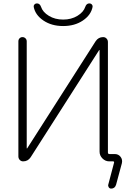

<svg xmlns="http://www.w3.org/2000/svg" viewBox="-20 -948 755 1128"><path d="M481 -908Q488 -928 505 -928Q514 -928 519.5 -922Q525 -916 524 -908Q515 -860 467 -827.5Q419 -795 351 -795Q283 -795 235 -827.5Q187 -860 178 -908Q177 -916 182.5 -922Q188 -928 197 -928Q214 -928 221 -908Q231 -877 267 -855Q303 -833 351 -833Q399 -833 435 -855Q471 -877 481 -908ZM116 0Q104 0 96 -8.5Q88 -17 88 -29V-705Q88 -716 95 -723Q102 -730 112 -730Q122 -730 129.5 -723Q137 -716 137 -705V-77Q137 -76 138 -76Q140 -76 140 -77L542 -706Q558 -730 586 -730Q598 -730 606 -721.5Q614 -713 614 -701V-52Q614 -43 623 -43H654Q676 -43 688.5 -26.5Q701 -10 696 11L662 137Q655 160 633 160Q624 160 619 152.5Q614 145 616 137L650 8Q652 0 644 0H622Q599 0 582 -17Q565 -34 565 -57V-653Q565 -654 564 -654Q562 -654 562 -653L160 -24Q144 0 116 0Z"/></svg>

Font: Rounded Mplus 1c Light
Style: Regular
Weight: 300
Version: Version 1.059.20150529